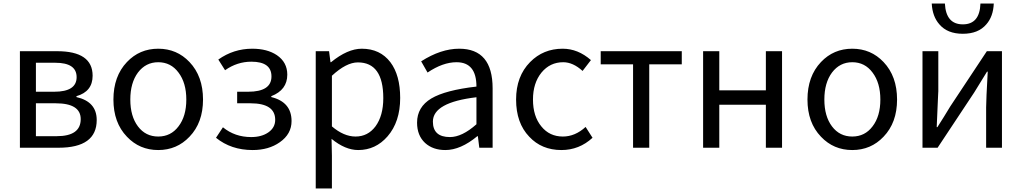

<svg xmlns="http://www.w3.org/2000/svg" viewBox="-20 -831 5748 1080"><path d="M92 -543H301Q501 -543 501 -405Q501 -316 410 -290V-285Q524 -259 524 -156Q524 0 309 0H92ZM285 -315Q411 -315 411 -397Q411 -478 291 -478H182V-315ZM299 -65Q434 -65 434 -161Q434 -250 293 -250H182V-65Z M694 -62Q618 -141 618 -271Q618 -402 694 -482Q765 -557 870 -557Q975 -557 1046 -482Q1122 -402 1122 -271Q1122 -141 1046 -62Q975 13 870 13Q765 13 694 -62ZM984 -120Q1028 -177 1028 -271Q1028 -365 984 -423Q941 -481 870 -481Q800 -481 756 -423Q713 -365 713 -271Q713 -177 756 -120Q799 -63 870 -63Q941 -63 984 -120Z M1195 -56 1234 -115Q1301 -60 1393 -60Q1451 -60 1489 -86Q1528 -113 1528 -157Q1528 -250 1389 -250H1314V-315H1376Q1507 -315 1507 -401Q1507 -484 1394 -484Q1314 -484 1246 -436L1208 -496Q1294 -557 1399 -557Q1483 -557 1537 -521Q1596 -481 1596 -411Q1596 -325 1506 -290V-285Q1620 -257 1620 -150Q1620 -77 1554 -31Q1492 13 1401 13Q1280 13 1195 -56Z M1756 -543H1831L1839 -481H1842Q1935 -557 2015 -557Q2118 -557 2176 -481Q2231 -408 2231 -280Q2231 -146 2160 -64Q2093 13 1995 13Q1922 13 1845 -50L1847 45V229H1756ZM2092 -120Q2136 -180 2136 -279Q2136 -480 1993 -480Q1928 -480 1847 -405V-120Q1914 -63 1980 -63Q2049 -63 2092 -120Z M2371 -27Q2326 -69 2326 -141Q2326 -229 2406 -277Q2485 -324 2660 -344Q2660 -481 2548 -481Q2471 -481 2385 -423L2349 -486Q2460 -557 2563 -557Q2751 -557 2751 -334V0H2676L2668 -65H2665Q2571 13 2485 13Q2415 13 2371 -27ZM2660 -132V-284Q2415 -255 2415 -147Q2415 -60 2511 -60Q2579 -60 2660 -132Z M2957 -62Q2883 -139 2883 -271Q2883 -402 2962 -482Q3036 -557 3145 -557Q3231 -557 3304 -493L3257 -432Q3203 -481 3148 -481Q3074 -481 3026 -423Q2978 -364 2978 -271Q2978 -177 3025 -120Q3071 -63 3146 -63Q3215 -63 3274 -117L3313 -56Q3238 13 3138 13Q3027 13 2957 -62Z M3541 -469H3359V-543H3815V-469H3632V0H3541Z M3935 -543H4026V-323H4288V-543H4379V0H4288V-242H4026V0H3935Z M4598 -62Q4522 -141 4522 -271Q4522 -402 4598 -482Q4669 -557 4774 -557Q4879 -557 4950 -482Q5026 -402 5026 -271Q5026 -141 4950 -62Q4879 13 4774 13Q4669 13 4598 -62ZM4888 -120Q4932 -177 4932 -271Q4932 -365 4888 -423Q4845 -481 4774 -481Q4704 -481 4660 -423Q4617 -365 4617 -271Q4617 -177 4660 -120Q4703 -63 4774 -63Q4845 -63 4888 -120Z M5169 -543H5258V-316Q5258 -326 5249 -116H5253Q5289 -172 5325 -232L5531 -543H5616V0H5527V-227Q5527 -268 5536 -428H5532L5460 -311L5254 0H5169ZM5264 -694Q5225 -738 5221 -811H5295Q5301 -694 5396 -694Q5491 -694 5495 -811H5570Q5567 -738 5528 -694Q5483 -641 5396 -641Q5309 -641 5264 -694Z"/></svg>

Font: 思源黑体R
Style: Regular
Weight: 400
Designer: Ryoko NISHIZUKA  (kana & ideographs); Paul D. Hunt (Latin, Greek & Cyrillic); Wenlong ZHANG  (bopomofo); Sandoll Communi
Foundry: Adobe Systems Incorporated
Version: Version 1.00 June 24, 2014, initial release